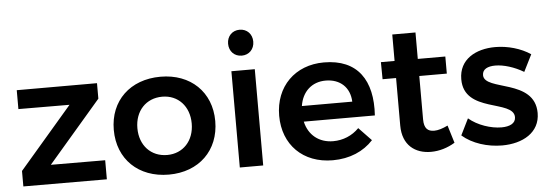

<svg xmlns="http://www.w3.org/2000/svg" viewBox="-49 -909 3043 1063"><g transform="rotate(-5 1472.0 -377.0)"><path d="M498 -534H52V-429L336 -428L42 -86V0L506 1V-105L204 -106L498 -448Z M851 -539C682 -539 568 -430 568 -268C568 -105 682 5 851 5C1018 5 1132 -105 1132 -268C1132 -430 1018 -539 851 -539ZM851 -428C939 -428 1001 -362 1001 -266C1001 -170 939 -104 851 -104C761 -104 699 -170 699 -266C699 -362 761 -428 851 -428Z M1310 -760C1269 -760 1240 -730 1240 -688C1240 -646 1269 -616 1310 -616C1351 -616 1380 -646 1380 -688C1380 -730 1351 -760 1310 -760ZM1375 -535H1245V0H1375Z M1759 -539C1599 -539 1487 -429 1487 -266C1487 -105 1596 5 1762 5C1856 5 1934 -29 1987 -87L1917 -160C1879 -121 1828 -100 1773 -100C1695 -100 1637 -146 1620 -222H2015C2028 -416 1947 -539 1759 -539ZM1897 -309H1617C1629 -388 1683 -438 1760 -438C1841 -438 1894 -388 1897 -309Z M2441 -33 2411 -131C2382 -117 2357 -109 2335 -109C2300 -109 2279 -126 2279 -177V-418H2432V-513H2279V-660H2150V-513H2074L2075 -418H2150V-154C2150 -44 2220 6 2307 6C2354 6 2400 -8 2441 -33Z M2860 -390 2907 -484C2854 -520 2781 -541 2711 -541C2603 -541 2509 -490 2509 -380C2508 -190 2787 -244 2787 -145C2787 -110 2753 -95 2708 -95C2650 -95 2576 -119 2527 -161L2482 -70C2538 -21 2622 5 2703 5C2817 5 2914 -48 2914 -157C2914 -349 2631 -302 2631 -392C2631 -425 2661 -439 2703 -439C2749 -439 2808 -421 2860 -390Z"/></g></svg>

Font: Montserrat_SPRD_medium Medium
Style: Regular
Weight: 400
Designer: Julieta Ulanovsky edited by Nelly Hempel
Foundry: Julieta Ulanovsky
Version: Version 4.000;PS 004.000;hotconv 1.0.88;makeotf.lib2.5.64775